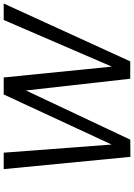

<svg xmlns="http://www.w3.org/2000/svg" viewBox="140 -880 741 1062"><g transform="rotate(-90 511.0 -349.5)"><path d="M174 1 106 -700H197L242 -103L519 -700H613L673 -102L931 -700H1022L702 0H606L541 -577L269 0Z"/></g></svg>

Font: DM Sans Italic
Style: Regular
Weight: 400
Italic angle: -10°
Designer: Colophon Foundry, Jonny Pinhorn
Foundry: Colophon Foundry
Version: Version 4.004; ttfautohint (v1.8.4.7-5d5b)